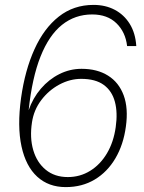

<svg xmlns="http://www.w3.org/2000/svg" viewBox="-20 -753 590 784"><path d="M248.5 11Q178.5 11 132 -31.5Q85.5 -74 67.8 -155.2Q50 -236.5 66 -353Q82 -466.5 120.8 -552Q159.5 -637.5 220 -685.2Q280.5 -733 362 -733Q410.5 -733 448.5 -713Q486.5 -693 509.8 -655.5Q533 -618 536.5 -565H499Q492.5 -622 455.5 -658Q418.5 -694 356.5 -694Q286.5 -694 233.2 -651.5Q180 -609 145.5 -522.2Q111 -435.5 97 -303Q114 -352.5 146.8 -390.8Q179.5 -429 222.5 -450.5Q265.5 -472 313 -472Q377 -472 421.2 -444.2Q465.5 -416.5 485 -363.8Q504.5 -311 494 -236Q484 -162 451.2 -106.5Q418.5 -51 367 -20Q315.5 11 248.5 11ZM257 -30Q307 -30 348.2 -55.5Q389.5 -81 416.8 -127Q444 -173 452.5 -234Q461 -293 449.2 -337.2Q437.5 -381.5 403.8 -406.2Q370 -431 311.5 -431Q266 -431 222.5 -407.8Q179 -384.5 148.5 -344.2Q118 -304 110.5 -253Q101 -190.5 115.8 -140Q130.5 -89.5 166.8 -59.8Q203 -30 257 -30Z"/></svg>

Font: Public Sans Thin Thin
Style: Italic
Weight: 250
Italic angle: -8°
Version: Version 2.001